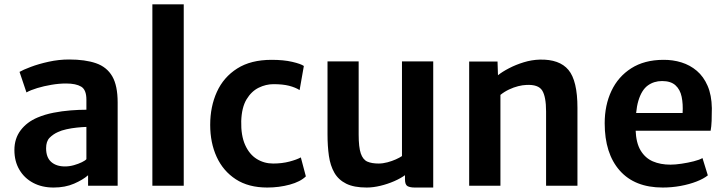

<svg xmlns="http://www.w3.org/2000/svg" viewBox="-20 -832 3254 860"><path d="M220 8Q168 8 128.5 -13Q89 -34 66.8 -71.8Q44.5 -109.5 44.5 -160Q44.5 -211.5 72.5 -248.5Q100.5 -285.5 148 -305.5Q181 -319.5 219.2 -327Q257.5 -334.5 295.8 -337.5Q334 -340.5 367 -340.5L392 -309.5L367 -263.5Q348.5 -263 324.5 -260.5Q300.5 -258 277.8 -253Q255 -248 239.5 -240.5Q218 -231 202.2 -215Q186.5 -199 186.5 -168Q186.5 -127 209.2 -106.8Q232 -86.5 271 -86.5Q291 -86.5 311.2 -92.2Q331.5 -98 346.8 -105.5Q362 -113 367 -119L392.5 -90L374.5 -47Q352 -27 312 -9.5Q272 8 220 8ZM507 0H374.5V-83H367V-385.5Q367 -430 343.5 -444Q320 -458 276 -458Q244.5 -458 210.5 -452.2Q176.5 -446.5 146.8 -437.5Q117 -428.5 98.5 -418L67.5 -510Q82.5 -519 117.5 -532.2Q152.5 -545.5 198 -555.5Q243.5 -565.5 289.5 -565.5Q361.5 -565.5 410 -548.8Q458.5 -532 482.8 -490.2Q507 -448.5 507 -373Z M662.5 0V-812.5H803V0Z M921.5 -272.5Q921.5 -354.5 951.5 -420.5Q981.5 -486.5 1042.5 -525.2Q1103.5 -564 1196.5 -564Q1250.5 -564 1289 -555Q1327.5 -546 1341 -536.5L1322 -428.5Q1303 -440.5 1274.8 -447.8Q1246.5 -455 1205 -455Q1171 -455 1138.5 -439Q1106 -423 1084.2 -386.8Q1062.5 -350.5 1060.5 -289.5Q1059 -225 1078 -182.8Q1097 -140.5 1130 -120Q1163 -99.5 1203.5 -99.5Q1243 -99.5 1276.2 -108.2Q1309.5 -117 1327.5 -127L1350 -42Q1325.5 -18 1277.8 -5Q1230 8 1177 8Q1093 8 1036.2 -29Q979.5 -66 950.5 -129.2Q921.5 -192.5 921.5 -272.5Z M1622.5 8Q1565.5 8 1530.8 -9.2Q1496 -26.5 1477.8 -58.2Q1459.5 -90 1453.2 -133.8Q1447 -177.5 1447 -230V-557H1586.5V-229.5Q1586.5 -172.5 1596 -144.8Q1605.5 -117 1625.2 -108.2Q1645 -99.5 1676 -99.5Q1695 -99.5 1715.5 -105Q1736 -110.5 1753.2 -118.2Q1770.5 -126 1780.5 -133V-557H1920.5V8H1838Q1817 8 1805.5 1.8Q1794 -4.5 1794 -28.5V-66L1796.5 -49Q1775.5 -33.5 1745.8 -20.5Q1716 -7.5 1683.8 0.2Q1651.5 8 1622.5 8Z M2081.5 0V-556.5H2208.5L2210.5 -495Q2229.5 -510.5 2259.8 -526.2Q2290 -542 2325.8 -553Q2361.5 -564 2398 -565Q2486 -567 2526.2 -518.8Q2566.5 -470.5 2566.5 -349V0H2426V-332.5Q2426 -399 2408.5 -426.8Q2391 -454.5 2337 -451.5Q2321 -451 2301 -446Q2281 -441 2260.2 -431.2Q2239.5 -421.5 2221.5 -407V0Z M2948.5 8Q2823 8 2755.8 -68.2Q2688.5 -144.5 2688.5 -280Q2688.5 -361 2718.8 -425Q2749 -489 2807.5 -526.2Q2866 -563.5 2950.5 -564Q2993.5 -564.5 3032.2 -552.5Q3071 -540.5 3101.2 -514.8Q3131.5 -489 3149.5 -447.5Q3167.5 -406 3168.5 -347.5Q3168.5 -316.5 3167.5 -290.8Q3166.5 -265 3163 -246.5H2765L2775 -326H3037.5Q3040 -366 3033.2 -398.5Q3026.5 -431 3005.5 -450Q2984.5 -469 2945.5 -469Q2909 -469 2881.5 -449Q2854 -429 2839.5 -381Q2825 -333 2827 -249.5Q2829 -192 2849.5 -158Q2870 -124 2904.2 -109.2Q2938.5 -94.5 2983 -94.5Q3005 -94.5 3033.2 -98.8Q3061.5 -103 3087.2 -109.5Q3113 -116 3126.5 -124L3150.5 -46.5Q3132 -31.5 3100 -19Q3068 -6.5 3028.5 0.8Q2989 8 2948.5 8Z"/></svg>

Font: Merriweather Sans SemiBold
Style: Regular
Weight: 600
Designer: Eben Sorkin
Foundry: Eben Sorkin
Version: Version 2.001